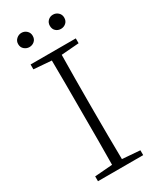

<svg xmlns="http://www.w3.org/2000/svg" viewBox="-211 -897 789 960"><g transform="rotate(-30 183.0 -417.0)"><path d="M92 -752Q76 -752 63 -763Q50 -774 50 -793Q50 -811 63 -822.5Q76 -834 92 -834Q109 -834 121.5 -822.5Q134 -811 134 -793Q134 -774 121.5 -763Q109 -752 92 -752ZM274 -752Q257 -752 245 -763Q233 -774 233 -793Q233 -811 245 -822.5Q257 -834 274 -834Q291 -834 303.5 -822.5Q316 -811 316 -793Q316 -774 303.5 -763Q291 -752 274 -752ZM53 -646V-674H314V-646L212 -638Q211 -571 210.5 -502Q210 -433 210 -364V-310Q210 -241 210.5 -172.5Q211 -104 212 -36L314 -28V0H53V-28L155 -36Q156 -104 156 -172.5Q156 -241 156 -310V-364Q156 -433 156 -501.5Q156 -570 155 -638Z"/></g></svg>

Font: Source Serif Pro Light
Style: Regular
Weight: 300
Designer: Frank Grießhammer
Foundry: Adobe Systems Incorporated
Version: Version 3.001;hotconv 1.0.111;makeotfexe 2.5.65597